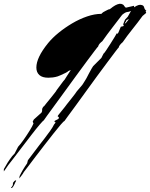

<svg xmlns="http://www.w3.org/2000/svg" viewBox="-67 -610 781 998"><path d="M33 318 35 305Q50 273 74 239L78 223L137 145Q148 131 163.5 111Q179 91 193.5 70.5Q208 50 214 37L222 27Q219 24 217 22.5Q215 21 215 20Q215 19 237 8Q239 2 239 2Q239 -3 236 -3Q233 -3 233 -6Q233 -8 237 -13L270 -54Q271 -56 280.5 -68Q290 -80 302 -95Q314 -110 323 -122Q332 -134 332 -135L361 -169L375 -191Q377 -193 383 -204.5Q389 -216 396 -229.5Q403 -243 409.5 -254Q416 -265 417 -266L460 -309L471 -331Q473 -331 483.5 -346.5Q494 -362 507 -382.5Q520 -403 530 -419.5Q540 -436 540 -437L543 -434L548 -440L561 -471L574 -474Q578 -481 576 -480.5Q574 -480 573 -483Q575 -489 577.5 -495Q580 -501 583 -508L597 -523L614 -553Q603 -548 594 -547.5Q585 -547 568 -533Q543 -500 515.5 -464.5Q488 -429 465 -396Q456 -389 450.5 -382.5Q445 -376 443 -368Q441 -367 425.5 -346.5Q410 -326 385 -292.5Q360 -259 330.5 -218.5Q301 -178 272 -138Q243 -98 218 -64Q193 -30 177.5 -8.5Q162 13 161 15Q157 17 139 38Q121 59 96.5 91Q72 123 47 155.5Q22 188 2.5 214Q-17 240 -24 248Q-28 255 -35 264Q-42 273 -47 281V269Q-38 252 -27.5 235.5Q-17 219 -4 202L9 188L27 153Q40 139 56.5 115.5Q73 92 87.5 68.5Q102 45 107 32L103 22L109 11L149 -25Q151 -29 151.5 -31.5Q152 -34 152 -36V-42Q152 -47 158 -55L163 -59Q164 -61 174 -73Q184 -85 196 -100Q208 -115 217.5 -127Q227 -139 227 -141L262 -188L269 -196Q270 -198 280 -213.5Q290 -229 301 -246Q296 -244 292 -242.5Q288 -241 287 -240Q287 -238 274.5 -231.5Q262 -225 249 -219.5Q236 -214 233 -213Q220 -209 207.5 -207.5Q195 -206 184 -206Q153 -206 137.5 -220Q122 -234 122 -259Q122 -311 183 -386Q205 -413 237.5 -439.5Q270 -466 308 -488.5Q346 -511 385.5 -524.5Q425 -538 460 -538Q461 -540 465 -543Q469 -546 470 -547Q476 -550 483 -554Q490 -558 497 -561Q499 -562 499 -561Q499 -560 500 -561Q505 -563 509.5 -566.5Q514 -570 519 -574Q546 -593 563 -590Q574 -587 577 -581.5Q580 -576 587 -570L630 -580V-572Q655 -589 669 -584Q680 -582 682.5 -571Q685 -560 694 -554L690 -552L693 -543L674 -527Q650 -494 621.5 -458.5Q593 -423 571 -391Q552 -375 550 -363Q548 -362 532.5 -341.5Q517 -321 492 -287.5Q467 -254 437.5 -214Q408 -174 379 -133.5Q350 -93 325 -59Q300 -25 284.5 -4Q269 17 268 19Q264 20 248.5 38Q233 56 211 84Q189 112 164.5 143.5Q140 175 117.5 204.5Q95 234 79 255.5Q63 277 57 284Q53 292 46 301Q39 310 33 318ZM581 -488Q583 -488 585 -489Q587 -490 587 -490L603 -510H602Q601 -510 597 -508.5Q593 -507 590 -505Q590 -501 586.5 -496.5Q583 -492 581 -488ZM-9 367Q-12 368 -5 360Q2 352 0 341L8 331Q8 331 11 329Q14 327 16 327Q17 327 17 328Q17 331 12 339Q12 339 8.5 347Q5 355 0 362Q-5 369 -9 367Z"/></svg>

Font: Cherish
Style: Regular
Weight: 400
Designer: Robert E. Leuschke
Foundry: Robert E. Leuschke
Version: Version 1.005